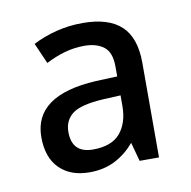

<svg xmlns="http://www.w3.org/2000/svg" viewBox="-50 -865 437 439"><g transform="rotate(-10 168.5 -645.5)"><path d="M168 -815Q228 -815 257.5 -787.5Q287 -760 287 -702V-482H242L230 -526Q211 -503 185 -489.5Q159 -476 125 -476Q81 -476 55.5 -501.5Q30 -527 30 -574Q30 -671 175 -679L225 -681V-704Q225 -737 208 -750Q191 -763 163 -763Q139 -763 116.5 -756.5Q94 -750 73 -739L52 -787Q77 -800 106.5 -807.5Q136 -815 168 -815ZM184 -635Q132 -632 112.5 -617Q93 -602 93 -575Q93 -526 142 -526Q185 -526 205 -549.5Q225 -573 225 -613V-637Z"/></g></svg>

Font: Noto Sans Telugu UI SemiCondensed
Style: Regular
Weight: 400
Width: 4
Designer: Jelle Bosma - Monotype Design Team
Foundry: Monotype Imaging Inc.
Version: Version 2.005; ttfautohint (v1.8.4.7-5d5b)